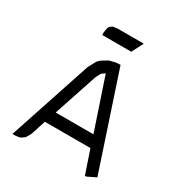

<svg xmlns="http://www.w3.org/2000/svg" viewBox="-173 -861 928 985"><g transform="rotate(30 291.0 -369.0)"><path d="M42 0 204.1 -488.8 222.2 -522.9 230 -537.1 243.2 -549.8 269 -565.9 280.8 -573.2 315.9 -582 333 -584H345.2L530.8 -24.9L480 0H471.2L424.8 -137.2H154.8L127 -50.8L118.2 -34.2L109.9 -21L106 -17.1L92.8 -7.8L85 -3.9L76.2 -2L59.1 0ZM179.2 -206.1H402.8L301.8 -506.8L300.8 -507.8L298.8 -506.8L286.1 -498L280.8 -494.1L272.9 -480L265.1 -463.9ZM187 -669.9V-687L189.9 -704.1L191.9 -712.9L195.8 -721.2L204.1 -729L212.9 -733.9L222.2 -735.8L238.8 -737.8H394L358.9 -669.9Z"/></g></svg>

Font: Petahja
Style: Regular
Weight: 400
Designer: T. Christopher White
Version: Version 1.1